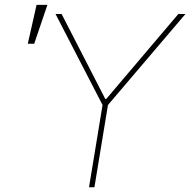

<svg xmlns="http://www.w3.org/2000/svg" viewBox="-20 -786 799 806"><path d="M213.1 -727.3H238.6L421.9 -370.7H426.1L728.7 -727.3H758.5L433.2 -345.2L376.4 0H353.7L410.5 -345.2ZM96.6 -602.3 133.5 -765.6H179L123.6 -602.3Z"/></svg>

Font: Inter Thin  BETA
Style: Italic
Weight: 100
Italic angle: -9.39999°
Designer: Rasmus Andersson
Foundry: rsms
Version: Version 3.011;git-f93a4a705